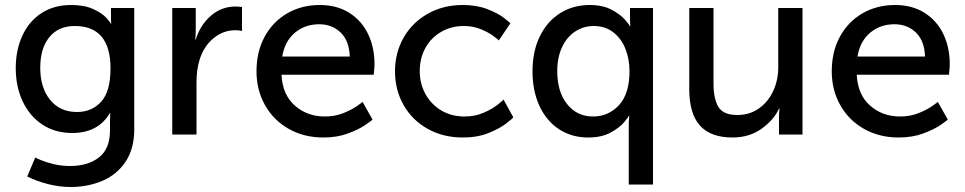

<svg xmlns="http://www.w3.org/2000/svg" viewBox="-20 -538 3861 768"><path d="M260 126Q332 126 376 91.5Q420 57 420 -16V-53L421 -85H419Q372 -6 269 -6Q200 -6 149 -40Q98 -74 70.5 -133Q43 -192 43 -265Q43 -338 69.5 -395.5Q96 -453 146 -485.5Q196 -518 264 -518Q318 -518 353.5 -501.5Q389 -485 406 -466Q423 -447 423 -443H425Q425 -444 424.5 -448.5Q424 -453 424 -459V-506H517V-21Q517 58 481.5 110Q446 162 388 186Q330 210 262 210Q218 210 172.5 198.5Q127 187 89 168L121 92Q126 95 145 103Q164 111 195 118.5Q226 126 260 126ZM422 -264Q422 -434 279 -434Q214 -434 177.5 -389.5Q141 -345 141 -267Q141 -187 180.5 -138.5Q220 -90 288 -90Q347 -90 384.5 -131Q422 -172 422 -264Z M763 -506V-418Q763 -403 762 -393Q761 -383 761 -380H763Q781 -438 823.5 -475Q866 -512 923 -512Q932 -512 939 -511Q946 -510 948 -510V-414Q946 -415 938.5 -416Q931 -417 920 -417Q873 -417 834 -385Q795 -353 778 -298Q766 -259 766 -207V0H669V-506Z M1259 -518Q1328 -518 1377.5 -486.5Q1427 -455 1452.5 -401.5Q1478 -348 1478 -281Q1478 -269 1476.5 -256.5Q1475 -244 1475 -239H1106Q1110 -159 1159.5 -115.5Q1209 -72 1280 -72Q1319 -72 1352 -85Q1385 -98 1407.5 -113.5Q1430 -129 1430 -131L1470 -60Q1470 -58 1442.5 -39Q1415 -20 1371.5 -4Q1328 12 1274 12Q1196 12 1135 -22.5Q1074 -57 1040 -117.5Q1006 -178 1006 -253Q1006 -332 1039 -392Q1072 -452 1129.5 -485Q1187 -518 1259 -518ZM1257 -441Q1200 -441 1159.5 -407Q1119 -373 1109 -312H1379Q1377 -375 1342.5 -408Q1308 -441 1257 -441Z M1831 -518Q1887 -518 1929.5 -501.5Q1972 -485 1996.5 -466Q2021 -447 2021 -444L1975 -376Q1975 -378 1955 -393Q1935 -408 1904 -421Q1873 -434 1835 -434Q1785 -434 1744.5 -410.5Q1704 -387 1681.5 -346Q1659 -305 1659 -254Q1659 -203 1682 -161.5Q1705 -120 1745.5 -96Q1786 -72 1838 -72Q1880 -72 1914.5 -87Q1949 -102 1971.5 -120Q1994 -138 1994 -140L2033 -69Q2033 -66 2006 -45Q1979 -24 1934.5 -6Q1890 12 1831 12Q1753 12 1691 -22.5Q1629 -57 1594.5 -117.5Q1560 -178 1560 -253Q1560 -327 1594.5 -387.5Q1629 -448 1691 -483Q1753 -518 1831 -518Z M2339 -518Q2391 -518 2426.5 -499Q2462 -480 2480.5 -458.5Q2499 -437 2499 -433H2501Q2501 -436 2500.5 -445Q2500 -454 2500 -468V-506H2592V200H2495V-31Q2495 -49 2496 -60.5Q2497 -72 2497 -75H2495Q2495 -71 2476.5 -49Q2458 -27 2422 -7.5Q2386 12 2333 12Q2266 12 2215.5 -21.5Q2165 -55 2137.5 -115Q2110 -175 2110 -253Q2110 -332 2139 -392Q2168 -452 2220 -485Q2272 -518 2339 -518ZM2352 -72Q2414 -72 2456 -117.5Q2498 -163 2498 -254Q2498 -301 2482 -342Q2466 -383 2433.5 -408.5Q2401 -434 2355 -434Q2315 -434 2281.5 -412.5Q2248 -391 2228.5 -350Q2209 -309 2209 -253Q2209 -171 2248.5 -121.5Q2288 -72 2352 -72Z M2834 -506V-204Q2834 -143 2853.5 -110.5Q2873 -78 2929 -78Q2979 -78 3016 -104.5Q3053 -131 3073 -174.5Q3093 -218 3093 -269V-506H3190V0H3096V-67Q3096 -82 3097 -91.5Q3098 -101 3098 -104H3096Q3077 -60 3027.5 -24Q2978 12 2910 12Q2823 12 2780 -35.5Q2737 -83 2737 -182V-506Z M3560 -518Q3629 -518 3678.5 -486.5Q3728 -455 3753.5 -401.5Q3779 -348 3779 -281Q3779 -269 3777.5 -256.5Q3776 -244 3776 -239H3407Q3411 -159 3460.5 -115.5Q3510 -72 3581 -72Q3620 -72 3653 -85Q3686 -98 3708.5 -113.5Q3731 -129 3731 -131L3771 -60Q3771 -58 3743.5 -39Q3716 -20 3672.5 -4Q3629 12 3575 12Q3497 12 3436 -22.5Q3375 -57 3341 -117.5Q3307 -178 3307 -253Q3307 -332 3340 -392Q3373 -452 3430.5 -485Q3488 -518 3560 -518ZM3558 -441Q3501 -441 3460.5 -407Q3420 -373 3410 -312H3680Q3678 -375 3643.5 -408Q3609 -441 3558 -441Z"/></svg>

Font: Museo Sans Medium
Style: Regular
Weight: 500
Designer: Jos Buivenga
Foundry: Jos Buivenga & Rosetta Type Foundry (extension, remastering)
Version: Version 3.600;PS 1.000;hotconv 1.0.88;makeotf.lib2.5.647800;